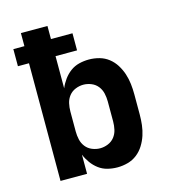

<svg xmlns="http://www.w3.org/2000/svg" viewBox="-110 -824 821 922"><g transform="rotate(-15 300.0 -363.5)"><path d="M361 8Q336 8 312 2Q288 -4 268.5 -18.5Q249 -33 234.5 -53Q220 -73 211 -95V0H79V-585H24V-670H79V-735H211V-670H318V-585H211V-425Q220 -447 234.5 -467Q249 -487 268.5 -501.5Q288 -516 312 -522Q336 -528 361 -528Q387 -528 412.5 -521Q438 -514 458.5 -498Q479 -482 493 -459.5Q507 -437 515 -412.5Q523 -388 526 -362Q529 -336 529 -310V-210Q529 -184 526 -158Q523 -132 515 -107.5Q507 -83 493 -60.5Q479 -38 458.5 -22Q438 -6 412.5 1Q387 8 361 8ZM304 -102Q324 -102 343.5 -110Q363 -118 375.5 -134Q388 -150 392.5 -170Q397 -190 397 -210V-310Q397 -330 392.5 -350Q388 -370 375.5 -386Q363 -402 343.5 -410Q324 -418 304 -418Q284 -418 264.5 -410Q245 -402 232.5 -386Q220 -370 215.5 -350Q211 -330 211 -310V-210Q211 -190 215.5 -170Q220 -150 232.5 -134Q245 -118 264.5 -110Q284 -102 304 -102Z"/></g></svg>

Font: Iosevka Extrabold Extended
Style: Regular
Weight: 800
Width: 7
Monospace: yes
Designer: Belleve Invis
Foundry: Belleve Invis
Version: Version 32.5.0; ttfautohint (v1.8.4)